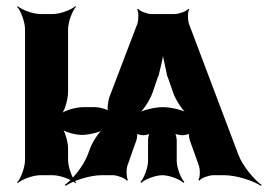

<svg xmlns="http://www.w3.org/2000/svg" viewBox="-20 -574 877 629"><path d="M203 -273V-478C203 -502 217 -539 229 -552L227 -554C214 -542 177 -528 153 -528H112C88 -528 51 -542 38 -554L36 -552C48 -539 62 -502 62 -478V-50C62 -26 48 11 36 24L38 26C51 14 88 0 112 0H153C177 0 214 14 227 26L229 24C217 11 203 -26 203 -50V-88C203 -108 193 -145 182 -156L179 -153C190 -142 227 -132 248 -132C272 -132 308 -141 323 -151L321 -154C306 -144 285 -113 276 -90L267 -66C253 -30 217 15 193 31L195 35C219 18 274 0 313 0H351C364 0 390 10 396 18L399 16C394 7 393 -21 398 -33L427 -115C429 -121 431 -136 428 -140L425 -138C428 -134 442 -131 449 -131C456 -131 471 -134 475 -138L472 -141C468 -137 465 -122 465 -115V-47C465 -25 452 10 440 22L443 25C455 13 490 0 512 0C534 0 569 13 581 25L584 22C572 10 559 -25 559 -47V-113C559 -121 556 -137 551 -142L548 -139C553 -134 569 -131 578 -131C585 -131 601 -134 604 -139L600 -141C597 -137 600 -120 602 -114L631 -33C636 -20 636 7 630 15L633 18C639 9 665 0 678 0H715C754 0 810 18 835 35L837 32C813 15 775 -30 761 -67L599 -496C595 -508 594 -535 600 -543L597 -545C591 -537 566 -528 552 -528H476C463 -528 438 -537 433 -545L429 -543C435 -535 434 -508 430 -496L338 -255C334 -243 330 -214 335 -206L339 -208C333 -216 305 -223 292 -223H253C229 -223 189 -212 177 -199L179 -197C192 -209 203 -249 203 -273ZM480 -271 498 -324H499C502 -335 504 -346 507 -357C511 -374 516 -396 516 -409H512C512 -396 517 -374 521 -357L527 -329V-328L528 -324L529 -323L547 -271C556 -245 580 -209 596 -198L599 -201C582 -213 541 -223 514 -223C486 -223 445 -213 428 -201L431 -198C447 -209 471 -245 480 -271Z"/></svg>

Font: Asimov
Style: Edge
Weight: 500
Designer: Google
Version: Version 2.000980: 2014